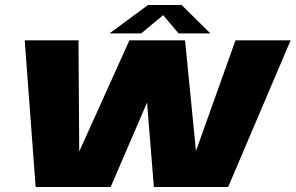

<svg xmlns="http://www.w3.org/2000/svg" viewBox="-20 -753 1190 773"><path d="M123.5 0 79.5 -590.5H296L299 -143L501 -590.5H725L769 -145L928 -590.5H1150L898.5 0H599.5L572 -340L425.5 0ZM421 -618.5 576 -733H711L827 -618.5H699L637 -692L548.5 -618.5Z"/></svg>

Font: Anybody ExtraExpanded ExtraBold
Style: Italic
Weight: 800
Width: 8
Italic angle: -10°
Designer: Tyler Finck
Foundry: Etcetera Type Company
Version: Version 1.010; ttfautohint (v1.8.3) -l 8 -r 50 -G 200 -x 14 